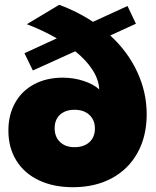

<svg xmlns="http://www.w3.org/2000/svg" viewBox="-20 -771 651 801"><path d="M592 -294Q592 -203 554 -134Q516 -65 446.5 -27.5Q377 10 284 10Q203 10 142 -19Q81 -48 48 -101.5Q15 -155 15 -226Q15 -292 43 -342Q71 -392 122.5 -419.5Q174 -447 242 -447Q287 -447 328.5 -433.5Q370 -420 394 -398Q392 -439 366 -479.5Q340 -520 294 -557L117 -477L82 -549L217 -611Q158 -645 92 -670L227 -751Q303 -723 368 -680L512 -746L547 -672L440 -623Q513 -556 552.5 -471Q592 -386 592 -294ZM376 -235Q376 -270 353 -291.5Q330 -313 291 -313Q253 -313 230.5 -292.5Q208 -272 208 -236Q208 -200 230.5 -178.5Q253 -157 291 -157Q330 -157 353 -178Q376 -199 376 -235Z"/></svg>

Font: Gontserrat ExtraBold
Style: Regular
Weight: 800
Designer: Julieta Ulanovsky
Foundry: Julieta Ulanovsky
Version: Version 6.001